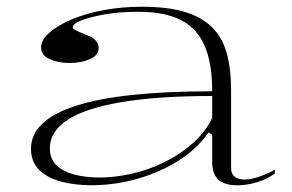

<svg xmlns="http://www.w3.org/2000/svg" viewBox="-20 -535 868 570"><path d="M401 -515Q475 -515 525.5 -500.5Q576 -486 607.5 -456Q639 -426 652.5 -379Q666 -332 666 -268V-37Q666 -18 677.5 -10Q689 -2 705 -2Q725 -2 749.5 -10.5Q774 -19 796 -31V-20Q781 -9 762 -1Q743 7 723.5 11Q704 15 684 15Q646 15 628 -2Q610 -19 610 -54Q610 -84 610 -98Q610 -112 610 -120Q610 -128 610 -135L599 -142Q572 -103 533 -74Q494 -45 447 -25Q400 -5 350 5Q300 15 252 15Q202 15 161 4Q120 -7 96 -31Q72 -55 72 -93Q72 -178 205.5 -221Q339 -264 610 -264Q610 -346 588 -398Q566 -450 518 -475Q470 -500 390 -500Q333 -500 289 -492Q245 -484 220.5 -474Q196 -464 196 -454Q196 -450 205 -445Q214 -440 235 -432Q273 -418 273 -393Q273 -371 247 -359.5Q221 -348 186 -348Q153 -348 127.5 -359.5Q102 -371 102 -394Q102 -416 126 -437.5Q150 -459 192 -477Q234 -495 288 -505Q342 -515 401 -515ZM610 -250Q449 -250 341.5 -232Q234 -214 181 -179.5Q128 -145 128 -95Q128 -63 148 -44Q168 -25 201.5 -16.5Q235 -8 275 -8Q320 -8 370 -19Q420 -30 467 -53Q514 -76 551.5 -109Q589 -142 610 -185Z"/></svg>

Font: Kalnia SemiExpanded ExtraLight
Style: Regular
Weight: 250
Width: 6
Designer: Frida Medrano
Foundry: Frida Medrano
Version: Version 1.105